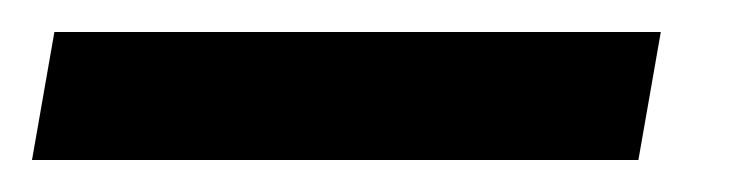

<svg xmlns="http://www.w3.org/2000/svg" viewBox="-67 30 467 120"><path d="M-47 130 -33 50H346L332 130Z"/></svg>

Font: Scada
Style: Italic
Weight: 400
Italic angle: -10°
Designer: Jovanny Lemonad
Foundry: Jovanny Lemonad
Version: Version 4.100;PS 004.100;hotconv 1.0.88;makeotf.lib2.5.64775